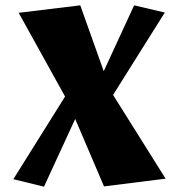

<svg xmlns="http://www.w3.org/2000/svg" viewBox="-20 -685 671 720"><path d="M145 15 30 -13 224 -323 50 -637 281 -665 369 -418 483 -665 598 -638 404 -329 601 -15 370 14 262 -239Z"/></svg>

Font: Joti One
Style: Regular
Weight: 400
Designer: Eduardo Rodriguez Tunni
Foundry: Eduardo Rodriguez Tunni
Version: Version 1.002; ttfautohint (v1.8.4.7-5d5b);gftools[0.9.24]